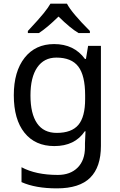

<svg xmlns="http://www.w3.org/2000/svg" viewBox="-20 -786 655 1046"><path d="M289.1 -62Q370.1 -62 407 -105.7Q443.8 -149.4 443.8 -246.1V-267.1Q443.8 -374.5 406.7 -423.3Q369.6 -472.2 287.1 -472.2Q219.7 -472.2 182.9 -418.7Q146 -365.2 146 -266.1Q146 -166.5 181.9 -114.3Q217.8 -62 289.1 -62ZM442.9 -4.9 445.8 -70.8H441.9Q387.7 9.8 275.9 9.8Q171.9 9.8 113.5 -62.7Q55.2 -135.3 55.2 -267.1Q55.2 -396.5 114 -471.2Q172.9 -545.9 274.9 -545.9Q383.8 -545.9 442.9 -464.8H448.2L460 -536.1H529.8V8.8Q529.8 124 471.4 182.1Q413.1 240.2 290 240.2Q172.9 240.2 97.2 206.1V125Q175.3 167 294.9 167Q363.3 167 403.1 127Q442.9 86.9 442.9 16.1ZM131.8 -617.2Q192.9 -682.6 218 -713.9Q243.2 -745.1 254.9 -766.1H344.7Q370.1 -716.8 469.7 -617.2V-606H407.7Q363.8 -631.8 298.8 -695.8Q234.9 -633.3 191.9 -606H131.8Z"/></svg>

Font: NotoPenekeko
Style: Regular
Weight: 400
Designer: Monotype Design team
Foundry: Monotype Imaging Inc.
Version: Version 1.04